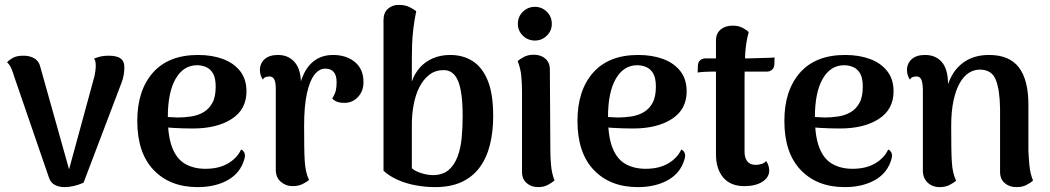

<svg xmlns="http://www.w3.org/2000/svg" viewBox="-20 -752 4297 786"><path d="M243 14Q222 14 204.5 5Q187 -4 180 -26L38 -439Q35 -450 28 -468Q21 -486 9 -497Q18 -507 33.5 -515.5Q49 -524 76 -524Q103 -524 121.5 -512.5Q140 -501 145 -478L270 -33L256 -34L367 -441Q369 -452 370.5 -462Q372 -472 372 -482Q372 -493 370.5 -500Q369 -507 365 -512Q377 -517 390.5 -520.5Q404 -524 425 -524Q459 -524 474.5 -512Q490 -500 489 -474Q489 -462 486.5 -445.5Q484 -429 477 -412L322 -4Q281 14 243 14Z M789 14Q676 14 609 -56Q542 -126 542 -257Q542 -382 606 -454.5Q670 -527 791 -527Q848 -527 892.5 -510.5Q937 -494 963 -461Q989 -428 989 -378Q989 -304 928.5 -265Q868 -226 770 -226Q729 -226 686 -228.5Q643 -231 595 -243L598 -281Q621 -278 647.5 -275Q674 -272 707 -271Q733 -271 761 -275Q789 -279 812 -292Q835 -305 849 -330Q863 -355 863 -397Q863 -433 852 -451.5Q841 -470 823.5 -477.5Q806 -485 787 -485Q731 -485 699 -429.5Q667 -374 667 -272Q667 -193 685.5 -146.5Q704 -100 739 -80.5Q774 -61 821 -61Q876 -61 913.5 -83Q951 -105 967 -140Q977 -136 981.5 -124Q986 -112 975 -85Q956 -37 906.5 -11.5Q857 14 789 14Z M1177 10Q1151 10 1130 -7.5Q1109 -25 1109 -57V-387Q1109 -416 1102.5 -427.5Q1096 -439 1083 -439Q1077 -439 1069 -437Q1061 -435 1056 -426Q1044 -444 1044 -465Q1044 -492 1063 -509.5Q1082 -527 1118 -527Q1162 -527 1188 -495.5Q1214 -464 1212 -399V-358L1200 -365Q1212 -447 1248.5 -487Q1285 -527 1343 -527Q1398 -527 1433 -498Q1468 -469 1468 -416Q1468 -380 1446.5 -356Q1425 -332 1393 -331Q1356 -330 1340 -349Q1352 -368 1355 -382.5Q1358 -397 1358 -416Q1358 -443 1346.5 -457Q1335 -471 1311 -471Q1287 -471 1267.5 -446.5Q1248 -422 1236.5 -370Q1225 -318 1225 -237Q1225 -186 1225.5 -151Q1226 -116 1227.5 -92.5Q1229 -69 1233 -51Q1237 -33 1245 -15Q1237 -8 1219.5 1Q1202 10 1177 10Z M1761 14Q1721 14 1681 6.5Q1641 -1 1607.5 -16Q1574 -31 1550 -53V-670Q1550 -700 1568 -716Q1586 -732 1612 -732Q1639 -732 1657.5 -722.5Q1676 -713 1684 -706Q1677 -674 1672.5 -637.5Q1668 -601 1667 -568.5Q1666 -536 1666 -514V-418Q1677 -451 1699 -475.5Q1721 -500 1752.5 -513.5Q1784 -527 1823 -527Q1876 -527 1915.5 -501.5Q1955 -476 1977 -421.5Q1999 -367 1999 -277Q1999 -212 1985.5 -158.5Q1972 -105 1943.5 -66.5Q1915 -28 1870 -7Q1825 14 1761 14ZM1754 -35Q1793 -36 1816.5 -56Q1840 -76 1853 -110.5Q1866 -145 1870 -187.5Q1874 -230 1874 -277Q1874 -375 1855.5 -420Q1837 -465 1796 -465Q1762 -465 1737.5 -446Q1713 -427 1697 -395.5Q1681 -364 1673.5 -324Q1666 -284 1666 -243V-63Q1675 -55 1689 -49Q1703 -43 1720 -39Q1737 -35 1754 -35Z M2170 -586Q2141 -586 2120.5 -606Q2100 -626 2100 -654Q2100 -684 2120.5 -704Q2141 -724 2170 -724Q2198 -724 2218.5 -704Q2239 -684 2239 -654Q2239 -626 2218.5 -606Q2198 -586 2170 -586ZM2233 -135Q2233 -106 2236 -74Q2239 -42 2250 -13Q2242 -6 2224.5 4Q2207 14 2183 14Q2155 14 2136 -2.5Q2117 -19 2117 -48V-380Q2117 -409 2114 -441Q2111 -473 2099 -502Q2107 -509 2124 -518.5Q2141 -528 2165 -528Q2194 -528 2212.5 -512Q2231 -496 2231 -467Z M2591 14Q2478 14 2411 -56Q2344 -126 2344 -257Q2344 -382 2408 -454.5Q2472 -527 2593 -527Q2650 -527 2694.5 -510.5Q2739 -494 2765 -461Q2791 -428 2791 -378Q2791 -304 2730.5 -265Q2670 -226 2572 -226Q2531 -226 2488 -228.5Q2445 -231 2397 -243L2400 -281Q2423 -278 2449.5 -275Q2476 -272 2509 -271Q2535 -271 2563 -275Q2591 -279 2614 -292Q2637 -305 2651 -330Q2665 -355 2665 -397Q2665 -433 2654 -451.5Q2643 -470 2625.5 -477.5Q2608 -485 2589 -485Q2533 -485 2501 -429.5Q2469 -374 2469 -272Q2469 -193 2487.5 -146.5Q2506 -100 2541 -80.5Q2576 -61 2623 -61Q2678 -61 2715.5 -83Q2753 -105 2769 -140Q2779 -136 2783.5 -124Q2788 -112 2777 -85Q2758 -37 2708.5 -11.5Q2659 14 2591 14Z M3027 10Q2971 10 2941 -25Q2911 -60 2911 -121V-586Q2911 -615 2930 -631Q2949 -647 2979 -647Q3004 -647 3021 -637.5Q3038 -628 3045 -621Q3034 -580 3031 -537Q3028 -494 3028 -426V-131Q3028 -105 3039.5 -91Q3051 -77 3074 -77Q3085 -77 3098 -81Q3111 -85 3116 -93Q3123 -84 3126 -73.5Q3129 -63 3129 -54Q3129 -26 3101 -8Q3073 10 3027 10ZM2836 -455 2837 -484Q2838 -499 2847 -506Q2856 -513 2869 -513H3042Q3046 -513 3061.5 -513.5Q3077 -514 3096.5 -514.5Q3116 -515 3131.5 -515.5Q3147 -516 3151 -517L3150 -488Q3149 -474 3140.5 -466.5Q3132 -459 3120 -459H2896Q2886 -459 2866 -458Q2846 -457 2836 -455Z M3438 14Q3325 14 3258 -56Q3191 -126 3191 -257Q3191 -382 3255 -454.5Q3319 -527 3440 -527Q3497 -527 3541.5 -510.5Q3586 -494 3612 -461Q3638 -428 3638 -378Q3638 -304 3577.5 -265Q3517 -226 3419 -226Q3378 -226 3335 -228.5Q3292 -231 3244 -243L3247 -281Q3270 -278 3296.5 -275Q3323 -272 3356 -271Q3382 -271 3410 -275Q3438 -279 3461 -292Q3484 -305 3498 -330Q3512 -355 3512 -397Q3512 -433 3501 -451.5Q3490 -470 3472.5 -477.5Q3455 -485 3436 -485Q3380 -485 3348 -429.5Q3316 -374 3316 -272Q3316 -193 3334.5 -146.5Q3353 -100 3388 -80.5Q3423 -61 3470 -61Q3525 -61 3562.5 -83Q3600 -105 3616 -140Q3626 -136 3630.5 -124Q3635 -112 3624 -85Q3605 -37 3555.5 -11.5Q3506 14 3438 14Z M3827 14Q3797 14 3777.5 -4.5Q3758 -23 3758 -54V-387Q3757 -416 3751 -427.5Q3745 -439 3732 -439Q3726 -439 3718 -437Q3710 -435 3705 -426Q3693 -444 3693 -465Q3693 -492 3712 -509.5Q3731 -527 3767 -527Q3811 -527 3836 -497.5Q3861 -468 3861 -407V-363L3845 -336Q3852 -396 3874.5 -438.5Q3897 -481 3936 -504Q3975 -527 4029 -527Q4112 -527 4151 -476Q4190 -425 4190 -324V-135Q4191 -111 4194 -76.5Q4197 -42 4209 -13Q4197 -2 4180.5 6Q4164 14 4141 14Q4112 14 4093 -2.5Q4074 -19 4074 -48V-307Q4073 -384 4056.5 -425.5Q4040 -467 3991 -467Q3967 -467 3946 -453.5Q3925 -440 3909 -412Q3893 -384 3883.5 -340.5Q3874 -297 3874 -237Q3874 -184 3874.5 -149Q3875 -114 3876.5 -90Q3878 -66 3882 -48Q3886 -30 3894 -12Q3886 -5 3868.5 4.5Q3851 14 3827 14Z"/></svg>

Font: Arima Thin SemiBold
Style: Regular
Weight: 600
Version: Version 1.100